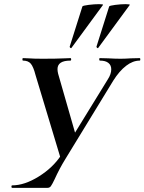

<svg xmlns="http://www.w3.org/2000/svg" viewBox="-20 -905 696 925"><path d="M516 -571Q516 -591 502 -602Q488 -613 462 -613Q458 -613 458 -619Q458 -625 461 -625L501 -624Q535 -622 561 -622Q581 -622 611 -624L653 -625Q656 -625 656 -619Q656 -613 653 -613Q620 -613 587.5 -588Q555 -563 526 -517L295 -139Q266 -92 243 -41Q231 -16 225 -8Q219 0 209 0H39Q35 0 35 -6Q35 -12 39 -12Q98 -12 166.5 -54.5Q235 -97 275 -158L499 -522Q516 -548 516 -571ZM91 -613Q88 -613 88 -619Q88 -625 91 -625Q109 -625 117 -624Q143 -622 186 -622Q251 -622 293 -624Q304 -625 319 -625Q323 -625 323 -619Q323 -613 319 -613Q257 -613 257 -572Q257 -562 260 -550L347 -247L276 -129L151 -544Q141 -583 128.5 -598Q116 -613 91 -613ZM322 -673Q320 -673 317.5 -676Q315 -679 316 -681L377 -874Q379 -878 407 -881.5Q435 -885 457 -885Q479 -885 476 -881L324 -674Q324 -673 322 -673ZM451 -673Q449 -673 446.5 -676Q444 -679 445 -681L506 -874Q508 -878 535.5 -881.5Q563 -885 585 -885Q608 -885 605 -881L453 -674Q453 -673 451 -673Z"/></svg>

Font: Cormorant Garamond
Style: Bold Italic
Weight: 700
Italic angle: -10°
Designer: Christian Thalmann (Catharsis Fonts)
Foundry: Catharsis Fonts
Version: Version 4.000